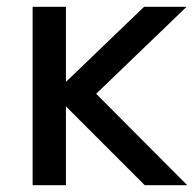

<svg xmlns="http://www.w3.org/2000/svg" viewBox="-20 -545 574 565"><path d="M76 -525H174V-304L404 -525H529L263 -269L531 0H406L174 -232V0H76Z"/></svg>

Font: BM YEONSUNG
Style: Regular
Weight: 400
Designer: Bongjin Kim; Myungsoo Han; Jaehyun Keum; Jihee Min; Dokyung Lee; Chorong Kim; Jooyeon Kang; Sang-a Kim;
Foundry: Sandoll Communications Inc.
Version: Version 1.000;PS 1;hotconv 16.6.51;makeotf.lib2.5.65220